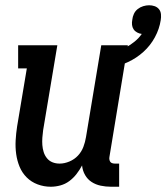

<svg xmlns="http://www.w3.org/2000/svg" viewBox="-20 -702 632 730"><path d="M173 8Q147 8 123 -1Q99 -10 81.5 -27.5Q64 -45 54.5 -68Q45 -91 41.5 -116.5Q38 -142 39.5 -168.5Q41 -195 45 -221L82 -442H49V-530H198L144 -207Q142 -193 141 -178.5Q140 -164 141 -150.5Q142 -137 146 -124Q150 -111 158.5 -100.5Q167 -90 179.5 -85Q192 -80 207 -80Q225 -80 244 -88Q263 -96 276.5 -110.5Q290 -125 297 -143.5Q304 -162 307 -181L365 -530H466L396 -105Q395 -100 396 -95Q397 -90 399.5 -86.5Q402 -83 407 -81.5Q412 -80 417 -80H433V8H402Q382 8 363 4Q344 0 328.5 -10Q313 -20 303.5 -36.5Q294 -53 292 -73Q283 -56 271 -40.5Q259 -25 243.5 -13.5Q228 -2 209.5 3Q191 8 173 8ZM401 -442 386 -495Q405 -499 423 -505.5Q441 -512 458.5 -521.5Q476 -531 492 -544Q508 -557 519 -573Q510 -574 501.5 -578.5Q493 -583 488 -590.5Q483 -598 482 -607.5Q481 -617 483 -627Q484 -638 489 -649Q494 -660 503.5 -667.5Q513 -675 524.5 -678.5Q536 -682 547 -682Q558 -682 568 -678.5Q578 -675 584.5 -667Q591 -659 592 -647.5Q593 -636 591 -625Q586 -592 569 -560.5Q552 -529 525.5 -505Q499 -481 466.5 -466Q434 -451 401 -442Z"/></svg>

Font: Iosevka Slab Semibold
Style: Italic
Weight: 600
Italic angle: -9°
Monospace: yes
Designer: Belleve Invis
Foundry: Belleve Invis
Version: Version 11.1.1; ttfautohint (v1.8.3)